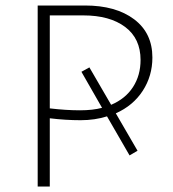

<svg xmlns="http://www.w3.org/2000/svg" viewBox="-20 -678 629 698"><path d="M401 -266 480 -130 451 -113 369 -255Q325 -241 273 -241Q218 -241 161 -248V0H117V-658H289Q401 -658 467.5 -608Q534 -558 534 -469Q534 -402 499 -348Q464 -294 401 -266ZM351 -286 276 -417 305 -433 384 -297Q436 -319 463.5 -361.5Q491 -404 491 -460Q491 -538 435 -580Q379 -622 283 -622H161V-284Q220 -277 271 -277Q317 -277 351 -286Z"/></svg>

Font: Ysabeau Light
Style: Regular
Weight: 300
Designer: Christian Thalmann (Catharsis Fonts)
Version: Version 0.003